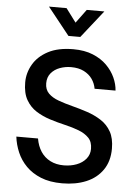

<svg xmlns="http://www.w3.org/2000/svg" viewBox="-62 -975 725 1033"><g transform="rotate(5 301.0 -458.5)"><path d="M313 12Q246 12 198 -7.5Q150 -27 118 -59.5Q86 -92 68.5 -133Q51 -174 46 -217H163Q170 -176 189.5 -146.5Q209 -117 240.5 -101Q272 -85 313 -85Q351 -85 382.5 -97Q414 -109 433 -132Q452 -155 452 -186Q452 -224 431 -245.5Q410 -267 376 -280Q342 -293 301 -302.5Q260 -312 219 -325Q178 -338 144 -359.5Q110 -381 89 -417.5Q68 -454 68 -512Q68 -563 94.5 -609Q121 -655 175 -683.5Q229 -712 311 -712Q372 -712 417 -693.5Q462 -675 492 -645Q522 -615 538 -579.5Q554 -544 556 -510H443Q438 -539 421.5 -562.5Q405 -586 376.5 -600.5Q348 -615 307 -615Q276 -615 247 -604.5Q218 -594 199.5 -572Q181 -550 181 -517Q181 -483 201.5 -462.5Q222 -442 256.5 -429.5Q291 -417 332 -406.5Q373 -396 413.5 -382.5Q454 -369 488.5 -347Q523 -325 543.5 -289Q564 -253 564 -197Q564 -129 531.5 -82Q499 -35 442.5 -11.5Q386 12 313 12ZM278 -781 160 -929H255L340 -815H280L364 -929H459L342 -781Z"/></g></svg>

Font: Inclusive Sans Medium
Style: Regular
Weight: 500
Designer: Olivia King
Foundry: Olivia King
Version: Version 2.004